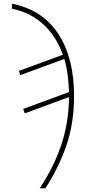

<svg xmlns="http://www.w3.org/2000/svg" viewBox="-20 -785 499 1045"><path d="M196 240Q272 126 313 5Q354 -116 356 -257L115 -168L106 -192L356 -284Q354 -333 348 -378.5Q342 -424 330 -464L90 -376L83 -399L322 -487Q287 -586 217.5 -651Q148 -716 45 -738V-765Q213 -731 298 -599.5Q383 -468 383 -265Q383 -114 341.5 6.5Q300 127 227 240Z"/></svg>

Font: Noto Sans Disp Thin
Style: Italic
Weight: 100
Italic angle: -12°
Designer: Monotype Design Team
Foundry: Monotype Imaging Inc.
Version: Version 2.000;GOOG;noto-source:20170915:90ef993387c0